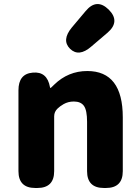

<svg xmlns="http://www.w3.org/2000/svg" viewBox="-20 -937 698 957"><path d="M156 0Q72 0 72 -84V-487Q72 -569 143 -575Q215 -582 229 -503Q230 -498 231.5 -498Q233 -498 250 -515Q320 -583 415 -583Q592 -583 592 -352V-84Q592 0 508 0H498Q414 0 414 -84V-330Q414 -387 398.5 -409Q383 -431 348 -431Q320 -431 297 -418Q278 -407 267 -396Q250 -380 250 -357V-84Q250 0 166 0ZM435 -705Q373 -651 329 -694Q286 -737 338 -800L407 -882Q462 -948 522 -889Q581 -830 516 -774Z"/></svg>

Font: Resource Han Rounded TW Heavy
Style: Regular
Weight: 900
Designer: Cyano Hao (round all glyphs); Ryoko NISHIZUKA 西塚涼子 (kana, bopomofo & ideographs); Paul D. Hunt (Latin, Greek & Cyrillic)
Foundry: Cyano Hao
Version: 0.990